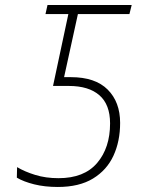

<svg xmlns="http://www.w3.org/2000/svg" viewBox="-20 -734 568 764"><path d="M210 10Q158 10 116 -0.5Q74 -11 47 -27L48 -69Q78 -51 120 -38Q162 -25 213 -25Q315 -25 366.5 -85.5Q418 -146 418 -243Q418 -318 375.5 -355Q333 -392 254 -392H191L252 -678H161L169 -714H504L495 -678H290L235 -427H262Q359 -427 408.5 -377.5Q458 -328 458 -245Q458 -172 431.5 -114.5Q405 -57 350 -23.5Q295 10 210 10Z"/></svg>

Font: Noto Sans Disp ExtLt
Style: Italic
Weight: 200
Italic angle: -12°
Designer: Monotype Design Team
Foundry: Monotype Imaging Inc.
Version: Version 2.000;GOOG;noto-source:20170915:90ef993387c0